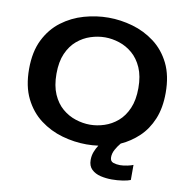

<svg xmlns="http://www.w3.org/2000/svg" viewBox="-93 -798 1062 1070"><g transform="rotate(10 437.5 -263.5)"><path d="M436 11Q367 11 298.2 -8.5Q229.5 -28 173 -70.5Q116.5 -113 82.5 -181.5Q48.5 -250 48.5 -348Q48.5 -445.5 82.5 -513.8Q116.5 -582 173 -624.5Q229.5 -667 298.2 -686.5Q367 -706 436 -706Q504.5 -706 572.8 -686.5Q641 -667 697.5 -624.5Q754 -582 787.8 -513.8Q821.5 -445.5 821.5 -348Q821.5 -262.5 795.2 -199.5Q769 -136.5 724 -94Q679 -51.5 623.5 -26.5Q607.5 -7.5 595.8 14Q584 35.5 584 57.5Q584 80.5 602 86.5Q620 92.5 640.5 92.5Q659.5 92.5 682.5 87.5Q705.5 82.5 714.5 78V163.5Q699 170 669.8 174.5Q640.5 179 608.5 179Q576 179 545.2 171.8Q514.5 164.5 494.5 145.5Q474.5 126.5 474.5 92Q474.5 67.5 482.8 46Q491 24.5 503 6.5Q470 11 436 11ZM436 -100.5Q476 -100.5 516.8 -113.8Q557.5 -127 591.5 -156Q625.5 -185 646.2 -232.5Q667 -280 667 -348Q667 -416 646.2 -463Q625.5 -510 591.5 -539Q557.5 -568 516.8 -581.2Q476 -594.5 436 -594.5Q395.5 -594.5 354.5 -581.2Q313.5 -568 279.2 -539Q245 -510 224.2 -463Q203.5 -416 203.5 -348Q203.5 -280 224.2 -232.5Q245 -185 279.2 -156Q313.5 -127 354.5 -113.8Q395.5 -100.5 436 -100.5Z"/></g></svg>

Font: Trispace SemiExpanded SemiBold
Style: Regular
Weight: 600
Width: 6
Designer: Tyler Finck
Foundry: Etcetera Type Company
Version: Version 1.210; ttfautohint (v1.8.3)